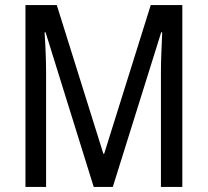

<svg xmlns="http://www.w3.org/2000/svg" viewBox="-20 -734 815 754"><path d="M348 0 159 -607H155Q158 -563 159.5 -522Q161 -481 161 -451V0H80V-714H203L386 -130H389L572 -714H696V0H612V-451Q612 -482 613.5 -522Q615 -562 617 -607H613L423 0Z"/></svg>

Font: Noto Sans Malayalam Condensed
Style: Regular
Weight: 400
Width: 3
Designer: Jelle Bosma - Monotype Design Team
Foundry: Monotype Imaging Inc.
Version: Version 2.104; ttfautohint (v1.8.4.7-5d5b)